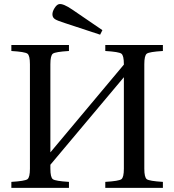

<svg xmlns="http://www.w3.org/2000/svg" viewBox="-20 -910 844 930"><path d="M234 -838Q233 -853 244 -870.5Q255 -888 266 -890Q286 -894 331 -863L476 -764L465 -742L295 -798Q260 -809 247.5 -816.5Q235 -824 234 -838ZM35 0V-29Q101 -33 113 -42Q125 -51 125 -93V-599Q125 -641 113 -650Q101 -659 35 -663V-692H314V-663Q248 -659 236 -650Q224 -641 224 -599V-172L580 -597V-599Q580 -641 568 -650Q556 -659 490 -663V-692H769V-663Q703 -659 691 -650Q679 -641 679 -599V-93Q679 -51 691 -42Q703 -33 769 -29V0H490V-29Q556 -33 568 -42Q580 -51 580 -93V-536L224 -112V-93Q224 -51 236 -42Q248 -33 314 -29V0Z"/></svg>

Font: Linguistics Pro
Style: Regular
Weight: 400
Designer: Stefan Peev, Context Ltd
Foundry: Stefan Peev, Context Ltd
Version: Version 001.000